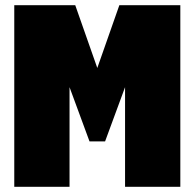

<svg xmlns="http://www.w3.org/2000/svg" viewBox="-20 -720 750 740"><path d="M35 0V-700H270L355 -458L440 -700H675V0H462V-384L385 -175H325L248 -384V0Z"/></svg>

Font: Tektur SemiCondensed Black
Style: Regular
Weight: 900
Width: 4
Designer: Adam Jagosz
Foundry: Adam Jagosz
Version: Version 1.005;gftools[0.9.30]